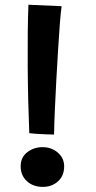

<svg xmlns="http://www.w3.org/2000/svg" viewBox="-20 -756 394 790"><path d="M202.5 -202.5Q191.5 -202.5 171.8 -203.2Q152 -204 132 -205.2Q112 -206.5 100.5 -208Q98 -267.5 96.2 -339.2Q94.5 -411 94 -484.8Q93.5 -558.5 94.2 -624Q95 -689.5 97 -736.5L233.5 -730.5Q230 -706 226.2 -657.8Q222.5 -609.5 218.8 -548Q215 -486.5 211.5 -421.8Q208 -357 205.5 -299.5Q203 -242 202.5 -202.5ZM156.5 13Q116 13 90.5 -10.8Q65 -34.5 65 -71.5Q65 -108.5 92 -129.5Q119 -150.5 155 -150.5Q192 -150.5 218 -128Q244 -105.5 244 -71.5Q244 -33 218.8 -10Q193.5 13 156.5 13Z"/></svg>

Font: Grandstander Medium
Style: Regular
Weight: 500
Designer: Tyler Finck
Foundry: Etcetera Type Co
Version: Version 1.200; ttfautohint (v1.8.3)